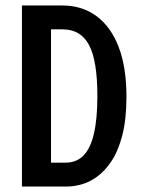

<svg xmlns="http://www.w3.org/2000/svg" viewBox="-20 -680 524 700"><path d="M119 0V-87H219Q259 -87 284.5 -113Q310 -139 322.5 -193Q335 -247 335 -330Q335 -394 327.5 -440.5Q320 -487 304.5 -516Q289 -545 265 -559Q241 -573 208 -573H119V-660H207Q279 -660 331.5 -621.5Q384 -583 412.5 -509Q441 -435 441 -328Q441 -245 426 -187Q411 -129 386.5 -92.5Q362 -56 333.5 -35.5Q305 -15 276.5 -7.5Q248 0 226 0ZM60 0V-660H166V0Z"/></svg>

Font: Bricolage Grotesque 24pt Condensed Medium
Style: Regular
Weight: 500
Width: 3
Designer: Mathieu Triay
Foundry: Atelier Triay
Version: Version 1.001;gftools[0.9.33.dev8+g029e19f]